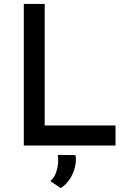

<svg xmlns="http://www.w3.org/2000/svg" viewBox="-20 -746 666 984"><path d="M102 -726H209V-103H572V0H102ZM291 218 238 182Q262 162 272 123.5Q282 85 276 48L367 49Q372 76 364.5 108.5Q357 141 338.5 170.5Q320 200 291 218Z"/></svg>

Font: Josefin Sans Medium
Style: Regular
Weight: 500
Designer: Santiago Orozco
Foundry: Typemade
Version: Version 2.001